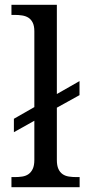

<svg xmlns="http://www.w3.org/2000/svg" viewBox="-20 -780 364 800"><path d="M123.1 -333.8V-649.7Q123.1 -671.8 116.4 -685.4Q109.7 -699 98.5 -706.2Q87.2 -713.3 72.3 -715.6Q57.4 -717.9 41 -717.9H27.7V-760H216.9V-388.2L311.3 -442.1V-383.6L216.9 -331.3V-113.8Q216.9 -90.3 223.3 -76.2Q229.7 -62.1 240.8 -54.4Q251.8 -46.7 266.9 -44.4Q282.1 -42.1 299 -42.1H311.8V0H27.7V-42.1H41Q57.9 -42.1 72.8 -44.4Q87.7 -46.7 98.7 -54.4Q109.7 -62.1 116.4 -76.2Q123.1 -90.3 123.1 -113.8V-276.9L37.9 -229.2V-285.1Z"/></svg>

Font: MM Jasmine
Style: Regular
Weight: 400
Designer: Khon Soe Zaw Thu
Version: Version 1.00 July 11, 2016, initial release